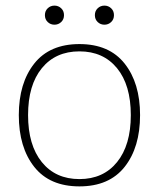

<svg xmlns="http://www.w3.org/2000/svg" viewBox="-20 -654 566 684"><path d="M140 -600Q140 -615 150 -624.5Q160 -634 174 -634Q188 -634 198 -624.5Q208 -615 208 -600Q208 -585 198 -575.5Q188 -566 174 -566Q160 -566 150 -575.5Q140 -585 140 -600ZM318 -600Q318 -615 328 -624.5Q338 -634 352 -634Q366 -634 376 -624.5Q386 -615 386 -600Q386 -585 376 -575.5Q366 -566 352 -566Q338 -566 328 -575.5Q318 -585 318 -600ZM47 -244Q47 -358 102 -427.5Q157 -497 263 -497Q369 -497 424 -427.5Q479 -358 479 -244Q479 -129 424 -59.5Q369 10 263 10Q157 10 102 -59.5Q47 -129 47 -244ZM446 -244Q446 -351 397 -411Q348 -471 263 -471Q178 -471 129 -411Q80 -351 80 -244Q80 -137 129 -76.5Q178 -16 263 -16Q348 -16 397 -76.5Q446 -137 446 -244Z"/></svg>

Font: Maitree ExtraLight
Style: Regular
Weight: 250
Designer: CadsonDemak Team
Foundry: CadsonDemak
Version: Version 1.002